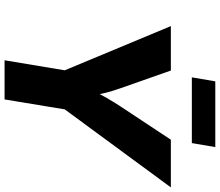

<svg xmlns="http://www.w3.org/2000/svg" viewBox="-81 -881 962 840"><g transform="rotate(90 400.0 -461.0)"><path d="M243.7 0 287.6 -263.2 94.2 -727.5H288.6L366.2 -506.8Q377.4 -475.6 385.5 -444.1Q393.6 -412.6 400.4 -372.6H369.6Q389.2 -413.1 407.2 -444.6Q425.3 -476.1 445.3 -506.8L591.3 -727.5H799.8L458.5 -263.2L415 0ZM623.5 -921.9 606 -819.3H318.4L335.9 -921.9Z"/></g></svg>

Font: Inter 18pt ExtraBold
Style: Italic
Weight: 800
Italic angle: -9.3988°
Designer: Rasmus Andersson
Foundry: rsms
Version: Version 4.001;git-66647c0bb